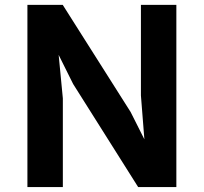

<svg xmlns="http://www.w3.org/2000/svg" viewBox="-20 -763 831 783"><path d="M91.8 0H236.3V-361.8L219.2 -539.1L278.3 -420.4L543.5 0H699.2V-743.2H554.7V-373.5L568.8 -194.8L512.7 -306.2L235.8 -743.2H91.8Z"/></svg>

Font: Merriweather Sans
Style: Bold
Weight: 700
Designer: Eben Sorkin ( eben@eyebytes.com )
Foundry: Eben Sorkin
Version: Version 1.003